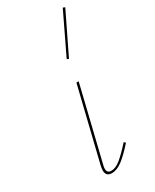

<svg xmlns="http://www.w3.org/2000/svg" viewBox="-187 -762 659 816"><g transform="rotate(-30 143.0 -354.0)"><path d="M77 -26Q77 -36 80 -49L167 -406H178L91 -47Q88 -37 88 -28Q88 -7 109 -7Q130 -7 154.5 -27Q179 -47 214 -86L222 -80Q186 -39 158.5 -18Q131 3 106 3Q77 3 77 -26ZM181 -513 276 -711 286 -707 190 -509Z"/></g></svg>

Font: Ysabeau Hairline
Style: Italic
Weight: 100
Italic angle: -12°
Designer: Christian Thalmann (Catharsis Fonts)
Version: Version 0.003